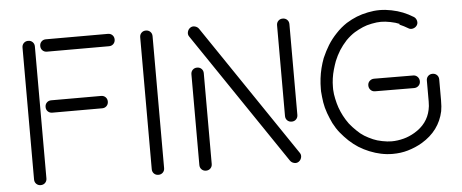

<svg xmlns="http://www.w3.org/2000/svg" viewBox="-48 -783 2232 928"><g transform="rotate(-5 1068.0 -319.5)"><path d="M201 -314Q188 -314 179.5 -322.5Q171 -331 171 -344Q171 -357 179.5 -365.5Q188 -374 201 -374H443Q456 -374 464.5 -365.5Q473 -357 473 -344Q473 -331 464.5 -322.5Q456 -314 443 -314ZM85 -640Q85 -653 93.5 -661.5Q102 -670 115 -670Q128 -670 136.5 -661.5Q145 -653 145 -640V0Q145 13 136.5 21.5Q128 30 115 30Q102 30 93.5 21.5Q85 13 85 0ZM502 -670Q515 -670 523.5 -661.5Q532 -653 532 -640Q532 -627 523.5 -618.5Q515 -610 502 -610H201Q188 -610 179.5 -618.5Q171 -627 171 -640Q171 -653 179.5 -661.5Q188 -670 201 -670Z M656 -640Q656 -653 664.5 -661.5Q673 -670 686 -670Q699 -670 707.5 -661.5Q716 -653 716 -640V0Q716 13 707.5 21.5Q699 30 686 30Q673 30 664.5 21.5Q656 13 656 0Z M1380 -200Q1380 -187 1371.5 -178.5Q1363 -170 1350 -170Q1337 -170 1328.5 -178.5Q1320 -187 1320 -200V-640Q1320 -653 1328.5 -661.5Q1337 -670 1350 -670Q1363 -670 1371.5 -661.5Q1380 -653 1380 -640ZM892 -623Q885 -633 888 -645.5Q891 -658 901 -665Q911 -672 923.5 -669Q936 -666 943 -656L1376 -16Q1383 -6 1380 6.5Q1377 19 1367 26Q1357 33 1344.5 30Q1332 27 1325 17ZM947 0Q947 13 938.5 21.5Q930 30 917 30Q904 30 895.5 21.5Q887 13 887 0V-440Q887 -453 895.5 -461.5Q904 -470 917 -470Q930 -470 938.5 -461.5Q947 -453 947 -440Z M1909 -592 1911 -595Q1893 -603 1867 -608Q1842 -613 1822 -613Q1802 -613 1777 -608Q1751 -603 1733 -595Q1710 -585 1692 -574Q1671 -561 1649 -539Q1628 -516 1614 -494Q1598 -468 1588 -443Q1582 -427 1575 -403Q1569 -382 1566 -361Q1563 -340 1563 -319V-313V-307Q1564 -284 1569 -262Q1574 -238 1581 -218Q1589 -196 1599 -177Q1610 -156 1624 -137Q1639 -118 1657 -101Q1675 -83 1693 -72Q1711 -61 1734 -51Q1752 -43 1778 -38Q1803 -33 1823 -33Q1852 -33 1882 -41Q1909 -48 1936 -64Q2000 -102 2014 -169Q2018 -185 2018 -209V-311Q2018 -324 2026.5 -332.5Q2035 -341 2048 -341Q2061 -341 2069.5 -332.5Q2078 -324 2078 -311V-210Q2078 -178 2074 -157Q2054 -64 1967 -12Q1935 7 1897 18Q1863 28 1823 28Q1794 28 1766 22Q1741 17 1711 5Q1686 -5 1660 -21Q1638 -35 1615 -56Q1594 -76 1576 -98Q1559 -119 1545 -146Q1534 -169 1524 -196Q1514 -224 1510 -249Q1506 -276 1504 -303V-309V-315Q1504 -340 1507 -366Q1510 -391 1516 -415Q1522 -439 1531 -463Q1546 -497 1562 -523Q1580 -552 1604 -577Q1627 -602 1657 -622Q1683 -638 1708 -648Q1733 -658 1763 -664Q1792 -670 1820 -670Q1848 -670 1877 -664Q1907 -658 1932 -648Q1957 -638 1983 -622Q1993 -615 1996 -602.5Q1999 -590 1992 -580Q1985 -570 1972.5 -567Q1960 -564 1950 -571Q1932 -582 1909 -592ZM1764 -281Q1751 -281 1742.5 -290Q1734 -299 1734 -312Q1734 -325 1743 -333.5Q1752 -342 1765 -342L1954 -341Q1967 -341 1975.5 -332Q1984 -323 1984 -310Q1984 -297 1975 -288.5Q1966 -280 1953 -280Z"/></g></svg>

Font: Beon
Style: Medium
Weight: 500
Designer: BSozoo
Foundry: BSozoo
Version: Version 001.000